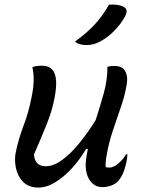

<svg xmlns="http://www.w3.org/2000/svg" viewBox="-20 -834 640 865"><path d="M126 -531Q134 -535 145.5 -536.5Q157 -538 169 -538Q212 -538 226 -503Q240 -468 226 -394Q215 -336 191.5 -277Q168 -218 133 -138Q137 -85 186 -85Q221 -85 259.5 -113Q298 -141 336.5 -188Q375 -235 411 -293Q431 -355 447.5 -414Q464 -473 464 -533Q476 -537 493 -537Q530 -537 543 -515.5Q556 -494 552 -463Q546 -417 529.5 -366.5Q513 -316 495 -265Q477 -214 466 -164Q461 -140 458 -120.5Q455 -101 456 -81Q464 -79 473 -79Q491 -79 513 -97.5Q535 -116 548 -139H554Q553 -114 546 -89Q535 -46 517 -24Q505 -8 484.5 0.5Q464 9 441 9Q401 9 379.5 -30Q358 -69 371 -138Q373 -150 376 -163H368Q339 -114 303 -75Q267 -36 228.5 -12.5Q190 11 152 11Q110 11 85 -14Q60 -39 52 -76Q44 -113 51 -148Q64 -210 86.5 -269Q109 -328 122 -395Q130 -433 131.5 -466Q133 -499 126 -531ZM471 -813Q514 -816 537 -803Q560 -791 544 -761Q525 -726 495 -695.5Q465 -665 433 -648Q414 -638 400 -634.5Q386 -631 370 -631Q334 -631 318 -647Q371 -685 407 -724Q443 -763 471 -813Z"/></svg>

Font: Recursive Mn Csl St
Style: Italic
Weight: 400
Italic angle: -15°
Monospace: yes
Version: Version 1.079;hotconv 1.0.112;makeotfexe 2.5.65598; ttfautoh